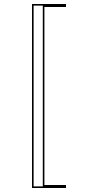

<svg xmlns="http://www.w3.org/2000/svg" viewBox="-20 -820 446 960"><path d="M310 -800V-785H202V105H310V120H140V-800ZM148 -792V112H194V-792Z"/></svg>

Font: Kalnia Glaze Thin Light
Style: Regular
Weight: 300
Version: Version 1.110